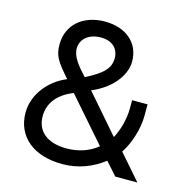

<svg xmlns="http://www.w3.org/2000/svg" viewBox="-105 -812 919 924"><g transform="rotate(15 354.5 -350.0)"><path d="M284 8C366 8 435 -21 490 -64L547 0H657L548 -125C580 -172 607 -251 607 -319V-376H530V-337C530 -279 513 -223 491 -182L327 -371C418 -408 482 -482 482 -556C482 -648 412 -708 307 -708C198 -708 123 -643 123 -546C123 -488 140 -464 202 -393C118 -359 50 -279 50 -186C50 -67 141 8 284 8ZM281 -424C242 -467 208 -505 208 -548C208 -596 249 -629 308 -629C363 -629 397 -598 397 -549C397 -501 369 -469 281 -424ZM438 -122C398 -89 345 -70 284 -70C189 -70 134 -115 134 -191C134 -256 174 -307 250 -337Z"/></g></svg>

Font: Fixel Text Regular
Style: Regular
Weight: 400
Width: 4
Designer: AlfaBravo + MacPaw
Foundry: Kyrylo Tkachov, Marchela Mozhyna, Serhii Makarenko, Maria Weinstein, Zakhar Kryvoshyya
Version: Version 1.211